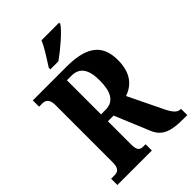

<svg xmlns="http://www.w3.org/2000/svg" viewBox="-268 -1039 1146 1146"><g transform="rotate(-45 305.0 -465.5)"><path d="M225 -784V-771H293C349 -810 438 -886 459 -921V-931H310C293 -886 251 -827 225 -784ZM20 0H311V-53H293C267 -53 249 -60 249 -113V-309H297L388 -90C418 -15 481 0 576 0H610V-53H605C577 -53 557 -79 530 -137L432 -339C496 -361 550 -412 550 -525C550 -646 486 -714 306 -714H20V-661H48C68 -661 96 -653 96 -600V-113C96 -60 71 -53 48 -53H20ZM287 -367H249V-655H287C354 -655 387 -612 387 -516C387 -419 357 -367 287 -367Z"/></g></svg>

Font: Noto Serif Georgian ExtraCondensed ExtraBold
Style: Regular
Weight: 800
Width: 2
Designer: Monotype Design Team, Akaki Razmadze
Foundry: Google LLC
Version: Version 2.003